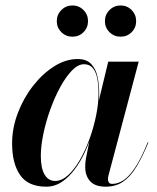

<svg xmlns="http://www.w3.org/2000/svg" viewBox="-20 -692 592 722"><path d="M154 10Q86 10 55.8 -33.5Q25.5 -77 25.5 -152.5Q25.5 -210 46.8 -266.2Q68 -322.5 103.8 -368.5Q139.5 -414.5 183.2 -442.2Q227 -470 272 -470Q305.5 -470 323 -451.2Q340.5 -432.5 346.8 -402.8Q353 -373 353 -339.5Q353 -311.5 347 -275Q341 -238.5 329.2 -199.2Q317.5 -160 300.5 -122.8Q283.5 -85.5 261.2 -55.5Q239 -25.5 212.2 -7.8Q185.5 10 154 10ZM187 -11.5Q212 -11.5 235.8 -33Q259.5 -54.5 280.2 -90.5Q301 -126.5 316.8 -170Q332.5 -213.5 341.5 -258Q350.5 -302.5 350.5 -340.5Q350.5 -372 345.8 -396.8Q341 -421.5 329 -436Q317 -450.5 296 -450.5Q273.5 -450.5 250.5 -426.8Q227.5 -403 206.5 -364.5Q185.5 -326 169 -280Q152.5 -234 143 -188.2Q133.5 -142.5 133.5 -106Q133.5 -58.5 148 -35Q162.5 -11.5 187 -11.5ZM377.5 10Q337.5 10 319 -10.5Q300.5 -31 300.5 -63.5Q300.5 -73 301 -80.2Q301.5 -87.5 302.5 -92.5L316 -160.5L338.5 -237L351 -311L387 -460H501.5L388 -32.5Q386 -25 386 -17Q386 -10 389.8 -5.2Q393.5 -0.5 402.5 -0.5Q423.5 -0.5 444.8 -14.5Q466 -28.5 488.5 -62.5Q511 -96.5 535.5 -157L538 -156.5Q515 -100.5 492.2 -63.5Q469.5 -26.5 442 -8.2Q414.5 10 377.5 10ZM433.5 -554Q409 -554 391.8 -571Q374.5 -588 374.5 -612.5Q374.5 -637 391.8 -654.2Q409 -671.5 433.5 -671.5Q458 -671.5 475 -654.2Q492 -637 492 -612.5Q492 -588 475 -571Q458 -554 433.5 -554ZM252.5 -554Q228 -554 210.8 -571Q193.5 -588 193.5 -612.5Q193.5 -637 210.8 -654.2Q228 -671.5 252.5 -671.5Q277 -671.5 294 -654.2Q311 -637 311 -612.5Q311 -588 294 -571Q277 -554 252.5 -554Z"/></svg>

Font: Bodoni Moda 72pt SemiBold
Style: Italic
Weight: 600
Italic angle: -13°
Designer: Owen Earl
Foundry: indestructible type
Version: Version 2.004